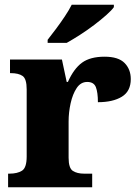

<svg xmlns="http://www.w3.org/2000/svg" viewBox="-20 -786 584 806"><path d="M14 0V-57H19Q53 -57 72.5 -69.5Q92 -82 92 -129V-411Q92 -455 75 -467Q58 -479 25 -479H22V-536H240L260 -442H265Q290 -498 324.5 -523Q359 -548 419 -548Q477 -548 503 -521.5Q529 -495 529 -454Q529 -403 491.5 -380Q454 -357 391 -357Q391 -398 382.5 -420Q374 -442 346 -442Q319 -442 302 -416.5Q285 -391 276.5 -352.5Q268 -314 268 -276V-124Q268 -80 286 -68.5Q304 -57 333 -57H367V0ZM180 -619Q195 -638 214.5 -664Q234 -690 252 -717Q270 -744 281 -766H458V-756Q449 -743 426.5 -723Q404 -703 375 -681Q346 -659 315.5 -639.5Q285 -620 260 -606H180Z"/></svg>

Font: Noto Serif Devanagari ExtraBold
Style: Regular
Weight: 800
Designer: Universal Thirst, Indian Type Foundry and the Monotype Design Team
Foundry: Monotype Imaging Inc.
Version: Version 2.004; ttfautohint (v1.8.4.7-5d5b)